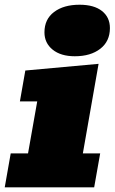

<svg xmlns="http://www.w3.org/2000/svg" viewBox="-35 -808 494 828"><path d="M-14.6 0 11.2 -146.5H85.9L125.5 -370.6H50.8L74.2 -503.9L390.1 -532.7L322.3 -146.5H397L371.1 0ZM287.6 -565.4Q227.1 -565.4 191.9 -594Q156.7 -622.6 156.7 -668.5Q156.7 -725.1 198.2 -756.3Q239.7 -787.6 308.1 -787.6Q370.6 -787.6 404.8 -760.5Q439 -733.4 439 -687Q439 -629.9 397.5 -597.7Q356 -565.4 287.6 -565.4Z"/></svg>

Font: Bevan
Style: Italic
Weight: 400
Italic angle: -10°
Designer: Vernon Adams
Foundry: Vernon Adams
Version: Version 2.100; ttfautohint (v1.8.3)